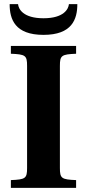

<svg xmlns="http://www.w3.org/2000/svg" viewBox="-20 -916 424 936"><path d="M27 -896C27 -822 53 -746 192 -746C331 -746 357 -822 357 -896H316C314 -872 291 -827 192 -827C93 -827 70 -872 68 -896ZM33 0H351V-38C280 -41 272 -46 272 -97V-595C272 -646 280 -651 351 -654V-692H33V-654C104 -651 112 -646 112 -595V-97C112 -46 104 -41 33 -38Z"/></svg>

Font: Heuristica
Style: Bold
Weight: 700
Version: Version 1.0.1